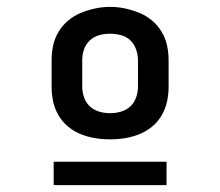

<svg xmlns="http://www.w3.org/2000/svg" viewBox="-20 -722 640 558"><path d="M300 -317Q278 -317 256.5 -320.5Q235 -324 215 -332Q195 -340 178 -354Q161 -368 150 -387Q139 -406 134.5 -427Q130 -448 130 -470V-547Q130 -569 134.5 -590Q139 -611 150.5 -630Q162 -649 179 -663Q196 -677 216 -685Q236 -693 257 -697.5Q278 -702 300 -702Q322 -702 343 -697.5Q364 -693 384 -685Q404 -677 421 -663Q438 -649 449.5 -630Q461 -611 465.5 -590Q470 -569 470 -547V-470Q470 -448 465.5 -427Q461 -406 450 -387Q439 -368 422 -354Q405 -340 385 -332Q365 -324 343.5 -320.5Q322 -317 300 -317ZM300 -393Q316 -393 331.5 -397.5Q347 -402 358.5 -412.5Q370 -423 375.5 -438.5Q381 -454 381 -470V-547Q381 -563 375.5 -578.5Q370 -594 358.5 -605Q347 -616 331 -620Q315 -624 299 -624Q283 -624 267.5 -619.5Q252 -615 240.5 -604Q229 -593 224 -578Q219 -563 219 -547V-470Q219 -454 224.5 -438.5Q230 -423 241.5 -412.5Q253 -402 268.5 -397.5Q284 -393 300 -393ZM464 -184H136V-252H464Z"/></svg>

Font: Iosevka Slab Extended
Style: Bold
Weight: 700
Width: 7
Monospace: yes
Designer: Belleve Invis
Foundry: Belleve Invis
Version: Version 11.1.0; ttfautohint (v1.8.3)